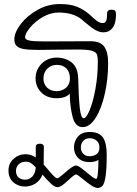

<svg xmlns="http://www.w3.org/2000/svg" viewBox="-20 -623 676 950"><path d="M104 -438Q104 -427 125.5 -422.5Q147 -418 199 -418L429 -419Q476 -419 495.5 -392.5Q515 -366 515 -311Q515 -232 498.5 -158.5Q482 -85 453 -39.5Q424 6 389 6Q352 6 339 -45.5Q326 -97 325 -160Q306 -137 260 -137Q213 -137 184.5 -165.5Q156 -194 156 -235Q156 -278 186 -308Q216 -338 261 -338Q304 -338 335 -313.5Q366 -289 367 -232Q369 -143 374.5 -90.5Q380 -38 394 -38Q407 -38 423.5 -77.5Q440 -117 452 -182Q464 -247 464 -318Q464 -344 458.5 -355.5Q453 -367 432 -372.5Q411 -378 363 -378L249 -377Q219 -376 172 -376Q125 -376 100 -380Q75 -384 63 -395Q51 -406 51 -428Q51 -463 83 -504.5Q115 -546 166.5 -574.5Q218 -603 275 -603Q329 -603 361.5 -589.5Q394 -576 421 -553Q428 -547 442 -534Q456 -521 466.5 -515Q477 -509 488 -509Q501 -509 505.5 -520Q510 -531 510 -560Q510 -566 515.5 -570.5Q521 -575 531 -575Q544 -575 549 -570Q554 -565 554 -553Q554 -507 537 -485Q520 -463 492 -463Q472 -463 452 -474.5Q432 -486 404 -510Q401 -512 383 -527.5Q365 -543 336 -552Q307 -561 270 -561Q230 -561 192 -539Q154 -517 129 -487Q104 -457 104 -438ZM326 -234Q326 -267 308.5 -284.5Q291 -302 261 -302Q232 -302 213.5 -282.5Q195 -263 195 -235Q195 -207 213 -189.5Q231 -172 260 -172Q288 -172 307 -189Q326 -206 326 -234ZM508 142Q508 213 502.5 249Q497 285 487.5 296Q478 307 463 307Q449 306 432.5 295Q416 284 390 263Q363 240 356 240Q349 240 323 264Q304 282 290 292.5Q276 303 265 303Q251 303 234 287.5Q217 272 190 241Q180 269 156 284.5Q132 300 104 300Q70 300 46 279Q22 258 22 221Q22 185 47.5 162.5Q73 140 106 140Q133 140 157 156V103Q157 95 163 91.5Q169 88 177 88Q197 88 197 104L196 191L215 213Q235 237 246 248Q257 259 264 259Q270 259 300 233Q341 196 355 196Q364 196 377.5 205.5Q391 215 411 232Q424 243 437 252.5Q450 262 456 262Q462 262 464.5 231.5Q467 201 467 168Q452 179 422 179Q386 179 366 158Q346 137 346 106Q346 76 365.5 53Q385 30 424 30Q470 30 489 57Q508 84 508 142ZM472 107Q472 85 458 73Q444 61 424 61Q404 61 392 74Q380 87 380 106Q380 125 391.5 137.5Q403 150 424 150Q444 150 458 139.5Q472 129 472 107ZM157 205 156 204Q143 190 132.5 183.5Q122 177 107 177Q86 177 72.5 190Q59 203 59 223Q59 244 72 255Q85 266 104 266Q125 266 140 250.5Q155 235 157 205Z"/></svg>

Font: Mali Light
Style: Regular
Weight: 300
Designer: Kitiyaporn Chalermlarp | Katatrad Aksorn Co.,Ltd.
Foundry: Cadson Demak Co.,Ltd.
Version: Version 1.000; ttfautohint (v1.6)